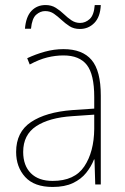

<svg xmlns="http://www.w3.org/2000/svg" viewBox="-20 -732 498 762"><path d="M232 -537Q307 -537 343.5 -494Q380 -451 380 -353V0H358L355 -99H353Q342 -71 322 -46Q302 -21 269.5 -5.5Q237 10 189 10Q116 10 80 -29.5Q44 -69 44 -129Q44 -208 103 -247.5Q162 -287 266 -295L354 -301V-347Q354 -437 324.5 -474.5Q295 -512 232 -512Q200 -512 167.5 -504Q135 -496 98 -476L88 -501Q122 -517 158.5 -527Q195 -537 232 -537ZM267 -271Q175 -265 123.5 -231Q72 -197 72 -129Q72 -75 102.5 -44.5Q133 -14 189 -14Q276 -14 314.5 -71.5Q353 -129 354 -220V-277ZM79 -618Q83 -666 105 -689Q127 -712 161 -712Q184 -712 201.5 -701Q219 -690 233.5 -676Q248 -662 263.5 -651.5Q279 -641 298 -641Q319 -641 336 -656.5Q353 -672 356 -712H380Q378 -665 354.5 -641Q331 -617 297 -617Q273 -617 256 -628Q239 -639 224 -653Q209 -667 194 -677.5Q179 -688 159 -688Q140 -688 123.5 -673.5Q107 -659 103 -618Z"/></svg>

Font: Noto Sans Myanmar UI SemiCondensed Thin
Style: Regular
Weight: 100
Width: 4
Designer: Monotype Design Team
Foundry: Monotype Imaging Inc.
Version: Version 2.103; ttfautohint (v1.8.4.7-5d5b)